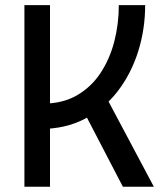

<svg xmlns="http://www.w3.org/2000/svg" viewBox="-20 -713 626 733"><path d="M134.8 -220.7 143.6 -317.4Q218.8 -317.4 273.4 -348.9Q328.1 -380.4 363.5 -433.8Q398.9 -487.3 416.3 -554.4Q433.6 -621.6 433.6 -693.4H534.2Q534.2 -601.1 507.3 -516.1Q480.5 -431.2 429.2 -364.5Q377.9 -297.9 303.7 -259.3Q229.5 -220.7 134.8 -220.7ZM73.2 0V-693.4H170.9V0ZM449.2 0 273.4 -337.9 361.3 -387.7 567.4 0Z"/></svg>

Font: Cascadia Mono PL
Style: Regular
Weight: 400
Monospace: yes
Designer: Aaron Bell
Foundry: Saja Typeworks
Version: Version 2102.003